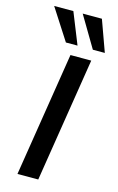

<svg xmlns="http://www.w3.org/2000/svg" viewBox="-140 -998 645 1053"><g transform="rotate(15 182.5 -471.0)"><path d="M74 0 186 -705H304L192 0ZM297 -765 192 -942H301L365 -765ZM144 -765 30 -942H139L210 -765Z"/></g></svg>

Font: Nunito Sans 7pt SemiExpanded SemiBold
Style: Italic
Weight: 600
Width: 6
Italic angle: -9°
Designer: Vernon Adams
Foundry: Vernon Adams
Version: Version 3.101;gftools[0.9.27]